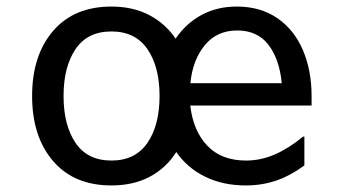

<svg xmlns="http://www.w3.org/2000/svg" viewBox="-20 -554 1039 586"><path d="M561 -232V-230Q570 -154 613 -109Q656 -64 731 -64Q776 -64 818.5 -82.5Q861 -101 905 -137H909V-49Q865 -17 822 -2.5Q779 12 730 12Q661 12 606.5 -14.5Q552 -41 518 -90Q487 -41 437 -14.5Q387 12 320 12Q206 12 142 -62.5Q78 -137 78 -261Q78 -385 142 -459.5Q206 -534 320 -534Q385 -534 434.5 -508.5Q484 -483 516 -436Q547 -482 594.5 -508Q642 -534 703 -534Q775 -534 826.5 -498.5Q878 -463 904.5 -401Q931 -339 931 -261V-232ZM561 -300H840Q833 -373 799.5 -417Q766 -461 704 -461Q642 -461 605 -416Q568 -371 561 -300ZM467 -261Q467 -350 430 -404Q393 -458 320 -458Q247 -458 210.5 -404Q174 -350 174 -261Q174 -172 210.5 -118Q247 -64 320 -64Q393 -64 430 -118Q467 -172 467 -261Z"/></svg>

Font: AmikoRegular
Style: Regular
Weight: 400
Designer: Pablo Impallari, Rodrigo Fuenzalida, Andres Torresi
Foundry: Impallari Type
Version: Version 1.000; ttfautohint (v1.3)